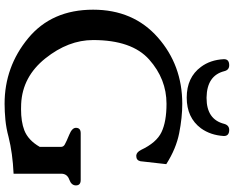

<svg xmlns="http://www.w3.org/2000/svg" viewBox="-108 -844 979 803"><g transform="rotate(90 381.5 -442.5)"><path d="M414.1 27.8Q259.3 27.8 139.9 -70.8Q20.5 -169.4 20.5 -342.3Q20.5 -510.7 136.5 -613Q252.4 -715.3 414.1 -715.3Q471.7 -715.3 536.9 -702.4Q602.1 -689.5 666.5 -648.4L654.3 -540Q650.4 -522.9 632.3 -522.9H630.4Q616.7 -523.9 606.9 -543Q576.7 -607.4 532.7 -628.4Q488.8 -649.4 414.1 -649.4Q310.5 -649.4 229 -576.9Q147.5 -504.4 147.5 -342.3Q147.5 -238.8 224.1 -142.8Q300.8 -46.9 414.6 -41.5Q426.3 -41 436.5 -41Q489.3 -41 524.9 -54.7Q566.4 -70.8 594.2 -119.1V-209Q593.8 -218.8 584 -224.1Q571.8 -231 543.2 -242.7Q514.6 -254.4 514.6 -270.5Q514.6 -290.5 537.1 -290.5H732.9Q755.4 -290.5 755.4 -270.5Q755.4 -251.5 731 -242.7Q706.5 -233.9 706.5 -209V-9.8Q621.1 -5.9 552.7 11.2Q516.6 21 481.4 24.4Q446.3 27.8 414.1 27.8ZM388.2 -733.9Q303.7 -733.9 259.8 -793.5Q230.5 -832.5 227.5 -888.7V-890.1Q227.5 -911.6 252.9 -911.6Q272.9 -911.6 277.8 -890.6Q296.4 -818.4 387.7 -816.9H390.1Q479.5 -816.9 498 -890.6Q503.9 -911.6 523.4 -911.6Q548.8 -911.6 548.8 -889.6V-888.7Q545.4 -833.5 516.6 -793.5Q472.2 -733.9 388.2 -733.9Z"/></g></svg>

Font: Caudex
Style: Bold
Weight: 700
Version: Version 1.01